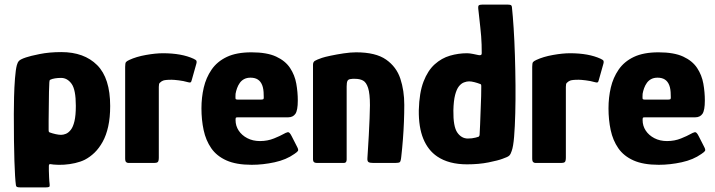

<svg xmlns="http://www.w3.org/2000/svg" viewBox="-20 -707 3104 833"><path d="M49 96Q45 67 42.5 -9Q40 -85 40 -212Q40 -244 41 -286Q42 -328 45 -366.5Q48 -405 53 -424Q56 -436 62.5 -443Q69 -450 93 -458Q110 -464 152 -472.5Q194 -481 246 -481Q345 -481 401.5 -424.5Q458 -368 458 -247Q458 -197 449.5 -158.5Q441 -120 425.5 -92Q410 -64 390.5 -45Q371 -26 348 -14Q330 -5 306 0.5Q282 6 258 7.5Q234 9 213 7Q203 6 198 5Q193 4 192 12Q192 19 192 33.5Q192 48 193 61.5Q194 75 194 79Q196 95 195.5 100.5Q195 106 178 106H69Q60 106 55 104.5Q50 103 49 96ZM191 -144Q191 -138 192 -135.5Q193 -133 197 -132Q208 -128 221.5 -125Q235 -122 245 -122Q255 -122 266 -126.5Q277 -131 287 -143.5Q297 -156 303 -181Q309 -206 309 -248Q309 -318 290.5 -343.5Q272 -369 245 -369Q231 -369 218.5 -367Q206 -365 198 -361Q196 -360 195 -357Q194 -354 194 -349Q193 -329 192.5 -308.5Q192 -288 192 -267.5Q192 -247 191.5 -226Q191 -205 191 -184.5Q191 -164 191 -144Z M687 -476Q768 -476 820 -452Q831 -447 832.5 -442.5Q834 -438 832 -431L812 -360Q810 -351 806.5 -349.5Q803 -348 793 -351Q776 -356 755 -358.5Q734 -361 725 -361Q709 -361 700.5 -360Q692 -359 688 -357.5Q684 -356 681 -354Q677 -351 673 -347.5Q669 -344 669 -330V-24Q669 -8 664.5 -4Q660 0 649 0H537Q532 0 527.5 -3.5Q523 -7 523 -20V-417Q523 -433 526.5 -437.5Q530 -442 541 -447Q571 -461 613 -468.5Q655 -476 687 -476Z M854 -237Q854 -284 864 -327Q874 -370 898 -405Q922 -440 964 -460Q1006 -480 1071 -480Q1138 -480 1178 -461.5Q1218 -443 1238.5 -412Q1259 -381 1265.5 -344Q1272 -307 1272 -271Q1272 -228 1261.5 -213Q1251 -198 1230 -198H1011Q1004 -198 1003 -195.5Q1002 -193 1002 -186Q1002 -161 1015.5 -140.5Q1029 -120 1053 -107.5Q1077 -95 1108 -95Q1141 -95 1169 -106.5Q1197 -118 1207 -124Q1221 -132 1228.5 -133.5Q1236 -135 1245 -117L1269 -70Q1276 -57 1272.5 -52Q1269 -47 1257 -39Q1222 -14 1171.5 -3Q1121 8 1072 8Q1005 8 962.5 -11Q920 -30 896.5 -64Q873 -98 863.5 -142.5Q854 -187 854 -237ZM1124 -295Q1124 -321 1117.5 -337.5Q1111 -354 1098.5 -362Q1086 -370 1067 -370Q1051 -370 1039.5 -364Q1028 -358 1020.5 -347.5Q1013 -337 1008.5 -324.5Q1004 -312 1002 -300Q1001 -282 1002 -278.5Q1003 -275 1010 -275H1114Q1122 -275 1123.5 -278Q1125 -281 1124 -295Z M1355 0Q1338 0 1338 -15Q1338 -118 1338 -220.5Q1338 -323 1338 -426Q1338 -438 1346 -443Q1354 -448 1377 -456Q1389 -460 1415 -465.5Q1441 -471 1471 -475.5Q1501 -480 1525 -480Q1610 -480 1655 -448.5Q1700 -417 1717 -365.5Q1734 -314 1734 -252Q1734 -217 1732.5 -178.5Q1731 -140 1728 -101.5Q1725 -63 1721 -28Q1719 -7 1714.5 -3.5Q1710 0 1694 0H1600Q1584 0 1578.5 -4Q1573 -8 1574 -21Q1574 -25 1576 -53Q1578 -81 1580 -119.5Q1582 -158 1583.5 -194Q1585 -230 1585 -250Q1585 -301 1577 -325.5Q1569 -350 1555 -357.5Q1541 -365 1521 -365Q1514 -365 1509.5 -365Q1505 -365 1501 -364Q1491 -363 1487.5 -356Q1484 -349 1484 -332Q1484 -294 1484 -241.5Q1484 -189 1484 -131Q1484 -73 1484 -15Q1484 0 1472 0Z M1797 -229Q1799 -305 1817.5 -353Q1836 -401 1866 -428Q1896 -455 1932.5 -465.5Q1969 -476 2006 -476Q2017 -476 2032 -473Q2047 -470 2056 -468Q2061 -467 2065.5 -468Q2070 -469 2070 -477Q2070 -495 2069.5 -513.5Q2069 -532 2067.5 -550Q2066 -568 2064 -586.5Q2062 -605 2060 -623.5Q2058 -642 2056 -660Q2053 -680 2057 -683.5Q2061 -687 2072 -687H2182Q2190 -687 2195 -685.5Q2200 -684 2201 -676Q2205 -639 2208.5 -584.5Q2212 -530 2214 -466Q2216 -402 2216.5 -337.5Q2217 -273 2215.5 -215Q2214 -157 2210.5 -114Q2207 -71 2200 -52Q2196 -39 2190 -32.5Q2184 -26 2160 -18Q2142 -11 2100 -2.5Q2058 6 2006 6Q1967 6 1934.5 -2.5Q1902 -11 1877 -28Q1837 -55 1816.5 -105Q1796 -155 1797 -229ZM1947 -228Q1946 -158 1964 -132Q1982 -106 2010 -106Q2019 -106 2027.5 -107Q2036 -108 2043.5 -110Q2051 -112 2057 -114Q2059 -116 2060 -118.5Q2061 -121 2061 -126Q2062 -147 2063 -167.5Q2064 -188 2064.5 -208.5Q2065 -229 2066 -249.5Q2067 -270 2067.5 -290.5Q2068 -311 2068 -332Q2068 -338 2067 -340Q2066 -342 2062 -343Q2052 -347 2038.5 -350.5Q2025 -354 2015 -354Q2005 -354 1993 -349.5Q1981 -345 1971 -332.5Q1961 -320 1954.5 -295Q1948 -270 1947 -228Z M2453 -476Q2534 -476 2586 -452Q2597 -447 2598.5 -442.5Q2600 -438 2598 -431L2578 -360Q2576 -351 2572.5 -349.5Q2569 -348 2559 -351Q2542 -356 2521 -358.5Q2500 -361 2491 -361Q2475 -361 2466.5 -360Q2458 -359 2454 -357.5Q2450 -356 2447 -354Q2443 -351 2439 -347.5Q2435 -344 2435 -330V-24Q2435 -8 2430.5 -4Q2426 0 2415 0H2303Q2298 0 2293.5 -3.5Q2289 -7 2289 -20V-417Q2289 -433 2292.5 -437.5Q2296 -442 2307 -447Q2337 -461 2379 -468.5Q2421 -476 2453 -476Z M2620 -237Q2620 -284 2630 -327Q2640 -370 2664 -405Q2688 -440 2730 -460Q2772 -480 2837 -480Q2904 -480 2944 -461.5Q2984 -443 3004.5 -412Q3025 -381 3031.5 -344Q3038 -307 3038 -271Q3038 -228 3027.5 -213Q3017 -198 2996 -198H2777Q2770 -198 2769 -195.5Q2768 -193 2768 -186Q2768 -161 2781.5 -140.5Q2795 -120 2819 -107.5Q2843 -95 2874 -95Q2907 -95 2935 -106.5Q2963 -118 2973 -124Q2987 -132 2994.5 -133.5Q3002 -135 3011 -117L3035 -70Q3042 -57 3038.5 -52Q3035 -47 3023 -39Q2988 -14 2937.5 -3Q2887 8 2838 8Q2771 8 2728.5 -11Q2686 -30 2662.5 -64Q2639 -98 2629.5 -142.5Q2620 -187 2620 -237ZM2890 -295Q2890 -321 2883.5 -337.5Q2877 -354 2864.5 -362Q2852 -370 2833 -370Q2817 -370 2805.5 -364Q2794 -358 2786.5 -347.5Q2779 -337 2774.5 -324.5Q2770 -312 2768 -300Q2767 -282 2768 -278.5Q2769 -275 2776 -275H2880Q2888 -275 2889.5 -278Q2891 -281 2890 -295Z"/></svg>

Font: Glory Thin ExtraBold
Style: Regular
Weight: 800
Version: Version 1.011